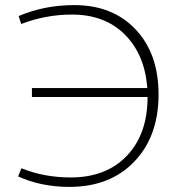

<svg xmlns="http://www.w3.org/2000/svg" viewBox="-20 -722 707 752"><path d="M252 10Q141 10 51 -31L64 -63Q152 -27 257 -27Q396 -27 477 -112Q558 -197 558 -342H105V-377H557Q547 -509 468.5 -587Q390 -665 262 -665Q159 -665 63 -628L53 -659Q153 -702 271 -702Q421 -702 511 -607Q601 -512 601 -352Q601 -188 506 -89Q411 10 252 10Z"/></svg>

Font: Cantarell Light
Style: Regular
Weight: 300
Designer: Dave Crossland, Nikolaus Waxweiler, Florian Fecher, Jacques Le Bailly, Eben Sorkin, Alexei Vanyashin, Alexios Zavras, Em
Version: Version 0.303